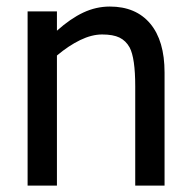

<svg xmlns="http://www.w3.org/2000/svg" viewBox="-20 -581 598 601"><path d="M495.1 0H403.3V-310.5Q403.3 -399.4 385.7 -432.6Q374 -453.6 354 -463.4Q334 -473.1 299.8 -473.1Q267.1 -473.1 231 -455.6Q194.8 -438 158.2 -407.2V0H66.4V-545.4H158.2V-484.9Q200.7 -522.9 240.7 -541.7Q280.8 -560.5 323.7 -560.5Q405.3 -560.5 450.2 -507.1Q495.1 -453.6 495.1 -354Z"/></svg>

Font: SG Kara Bold
Style: Regular
Weight: 400
Designer: Damoon Khanjanzadeh
Version: Version 1.000